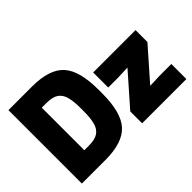

<svg xmlns="http://www.w3.org/2000/svg" viewBox="-131 -1111 1442 1442"><g transform="rotate(-45 590.0 -390.0)"><path d="M50 0ZM300 0H50V-780H300Q484 -780 560.5 -696Q637 -612 637 -410V-370Q637 -169 560.5 -84.5Q484 0 300 0ZM290 -164Q354 -164 387 -187Q420 -210 432 -256Q444 -302 444 -370V-410Q444 -481 431.5 -526.5Q419 -572 386 -594Q353 -616 290 -616H240V-164ZM1160 0H690V-126L908 -374L800 -370H700V-530H1150V-404L932 -156L1040 -160H1160Z"/></g></svg>

Font: Tanohe Sans Black
Style: Regular
Weight: 900
Designer: Village Type and Design LLC & Cristiano Sobral
Foundry: Cooper Hewitt Smithsonian Design Museum
Version: Version 1.00;March 11, 2020;FontCreator 12.0.0.2522 64-bit; 